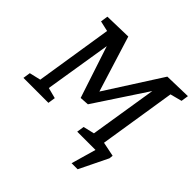

<svg xmlns="http://www.w3.org/2000/svg" viewBox="-210 -911 1300 1300"><g transform="rotate(45 440.5 -261.0)"><path d="M873 -647 789 -625 702 -73 778 -53 770 0H521L529 -53L609 -72L686 -554L441 -182L376 -178L253 -551L176 -73L253 -53L245 0H6L14 -53L95 -72L182 -625L107 -642L115 -695L310 -700L435 -298L689 -695L881 -700ZM654 -85 806 -54 803 -27 703 178H645L696 0H642Z"/></g></svg>

Font: Bitter Medium
Style: Italic
Weight: 500
Italic angle: -9°
Designer: Sol Matas, and Bitter project Authors
Foundry: Sol Matas
Version: Version 2.001